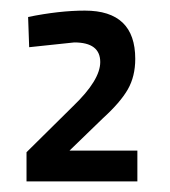

<svg xmlns="http://www.w3.org/2000/svg" viewBox="-20 -820 320 362"><path d="M239 -478H30V-533L118 -620Q169 -669 169 -703Q169 -740 120 -740L35 -731L33 -788Q92 -800 140 -800Q235 -800 235 -709Q235 -676 221 -651.5Q207 -627 174 -597L111 -536H239Z"/></svg>

Font: TitilliumWeb-Regular
Style: Regular
Weight: 400
Version: Version 1.001;PS 57.000;hotconv 1.0.70;makeotf.lib2.5.55311